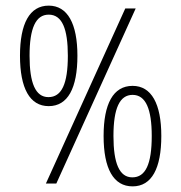

<svg xmlns="http://www.w3.org/2000/svg" viewBox="-20 -652 644 682"><path d="M153 -275C221 -275 255 -339 255 -454C255 -568 220 -632 153 -632C85 -632 51 -568 51 -454C51 -338 86 -275 153 -275ZM425 -622 143 0H180L462 -622ZM152 -307C106 -307 85 -357 85 -454C85 -552 107 -600 153 -600C201 -600 221 -549 221 -454C221 -354 199 -307 152 -307ZM451 10C519 10 553 -54 553 -169C553 -283 518 -347 451 -347C382 -347 348 -283 348 -169C348 -53 383 10 451 10ZM450 -22C404 -22 383 -72 383 -169C383 -267 405 -315 451 -315C498 -315 519 -264 519 -169C519 -69 497 -22 450 -22Z"/></svg>

Font: Noto Sans Gurmukhi UI ExtraCondensed ExtraLight
Style: Regular
Weight: 200
Width: 2
Designer: Jelle Bosma - Monotype Design Team
Foundry: Monotype Imaging Inc.
Version: Version 2.004